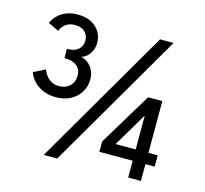

<svg xmlns="http://www.w3.org/2000/svg" viewBox="-99 -783 955 894"><g transform="rotate(15 379.0 -336.0)"><path d="M49.5 -599.5Q52 -607.5 60 -620Q68 -632.5 82.8 -644.5Q97.5 -656.5 119.2 -664.5Q141 -672.5 171 -672.5Q207.5 -672.5 234.2 -659Q261 -645.5 275.8 -621.8Q290.5 -598 290.5 -568.5Q290.5 -546.5 282.2 -529Q274 -511.5 261 -500.2Q248 -489 233.5 -486Q249 -484.5 265.2 -473.2Q281.5 -462 292.5 -442.5Q303.5 -423 303.5 -396Q303.5 -361 286.2 -333.2Q269 -305.5 239 -289.8Q209 -274 169.5 -274Q130.5 -274 102.8 -287.5Q75 -301 58.5 -320.8Q42 -340.5 36 -359L92.5 -387.5Q96 -374.5 106 -360.8Q116 -347 131.8 -337.5Q147.5 -328 169 -328Q192.5 -328 208.8 -337.2Q225 -346.5 233.5 -362.2Q242 -378 242 -398Q242 -419 231.8 -432.8Q221.5 -446.5 205 -453.2Q188.5 -460 169 -460H161.5V-505.5H171.5Q188.5 -505.5 202.8 -512.5Q217 -519.5 225.8 -532.5Q234.5 -545.5 234.5 -564Q234.5 -588 218.2 -605Q202 -622 170 -622Q152 -622 139 -616.5Q126 -611 118 -602.8Q110 -594.5 105.8 -587Q101.5 -579.5 100.5 -575.5ZM653.5 -385V-135.5H698V-81H653.5V0H592V-81H431.5V-131L585 -385ZM592 -135.5V-298H591.5L495 -135.5ZM569 -660H634L250 0H185Z"/></g></svg>

Font: League Spartan Medium
Style: Regular
Weight: 500
Foundry: The League of Moveable Type
Version: Version 2.002